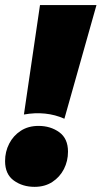

<svg xmlns="http://www.w3.org/2000/svg" viewBox="-22 -723 400 757"><path d="M72.3 -271.5 135.7 -703.1H358.4L231.9 -254.9Q195.8 -271 155.8 -275.1Q115.7 -279.3 72.3 -271.5ZM114.3 13.7Q66.9 13.7 32.5 -11.2Q-2 -36.1 -2 -87.9Q-2 -125 14.2 -156.5Q30.3 -188 59.8 -207.3Q89.4 -226.6 129.9 -226.6Q177.2 -226.6 211.7 -201.7Q246.1 -176.8 246.1 -125Q246.1 -87.9 230 -56.4Q213.9 -24.9 184.3 -5.6Q154.8 13.7 114.3 13.7Z"/></svg>

Font: Schibsted Grotesk Black
Style: Italic
Weight: 900
Italic angle: -12°
Designer: Bakken & Baeck AS, Henrik Kongsvoll
Foundry: Schibsted ASA
Version: Version 1.100;gftools[0.9.25]